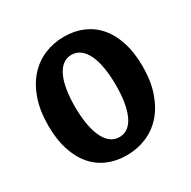

<svg xmlns="http://www.w3.org/2000/svg" viewBox="-163 -883 1045 1051"><g transform="rotate(-30 359.5 -357.5)"><path d="M486.3 -352.1Q486.3 -412.6 478.3 -461.9Q470.2 -511.2 454.1 -545.9Q438 -580.6 413.8 -599.6Q389.6 -618.7 357.4 -618.7Q326.2 -618.7 303 -600.6Q279.8 -582.5 264.2 -549.3Q248.5 -516.1 240.7 -469Q232.9 -421.9 232.9 -363.3Q232.9 -302.7 241.2 -253.4Q249.5 -204.1 265.6 -169.4Q281.7 -134.8 305.9 -115.7Q330.1 -96.7 362.3 -96.7Q393.6 -96.7 416.7 -114.7Q439.9 -132.8 455.3 -166Q470.7 -199.2 478.5 -246.3Q486.3 -293.5 486.3 -352.1ZM664.6 -369.6Q664.6 -275.9 639.9 -205.1Q615.2 -134.3 572.5 -86.4Q529.8 -38.6 471.7 -14.4Q413.6 9.8 347.2 9.8Q281.2 9.8 227.3 -13.4Q173.3 -36.6 135 -81.8Q96.7 -127 75.7 -193.1Q54.7 -259.3 54.7 -345.2Q54.7 -439 79.3 -510Q104 -581.1 147 -628.9Q189.9 -676.8 247.8 -700.9Q305.7 -725.1 372.1 -725.1Q438 -725.1 491.9 -701.7Q545.9 -678.2 584.2 -633.1Q622.6 -587.9 643.6 -521.7Q664.6 -455.6 664.6 -369.6Z"/></g></svg>

Font: Proza Libre
Style: Bold
Weight: 700
Designer: Jasper de Waard
Foundry: Jasper de Waard
Version: Version 1.000; ttfautohint (v1.4.1.8-43bc)